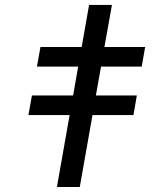

<svg xmlns="http://www.w3.org/2000/svg" viewBox="-20 -744 640 764"><path d="M257 -286H93L107 -364H271L291 -479H127L141 -557H305L334.5 -724.5H425.5L395.5 -557H557.5L544 -479H382L361.5 -364H524.5L511 -286H348L297.5 0H206.5Z"/></svg>

Font: JuliaMono SemiBold
Style: Italic
Weight: 600
Italic angle: -9°
Monospace: yes
Designer: cormullion
Foundry: corm
Version: Version 0.056; ttfautohint (v1.8.4)